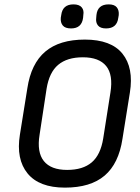

<svg xmlns="http://www.w3.org/2000/svg" viewBox="-20 -847 640 878"><path d="M277 11Q159 11 106 -54Q53 -119 71 -231L105 -443Q122 -556 187 -611Q252 -666 368 -666Q488 -666 540 -601.5Q592 -537 574 -424L540 -212Q523 -99 458.5 -44Q394 11 277 11ZM287 -70Q359 -70 399.5 -104.5Q440 -139 452 -214L485 -424Q498 -505 465.5 -545Q433 -585 359 -585Q287 -585 246 -550.5Q205 -516 193 -441L161 -231Q148 -151 180.5 -110.5Q213 -70 287 -70ZM465 -717Q439 -717 428 -730.5Q417 -744 420 -766L421 -778Q426 -827 477 -827Q503 -827 514 -813.5Q525 -800 523 -778L521 -766Q515 -717 465 -717ZM305 -717Q278 -717 267 -730.5Q256 -744 258 -766L260 -778Q266 -827 316 -827Q342 -827 353.5 -813.5Q365 -800 361 -778L360 -766Q354 -717 305 -717Z"/></svg>

Font: Sofia Sans Semi Condensed Medium
Style: Italic
Weight: 500
Italic angle: -9°
Version: Version 4.100